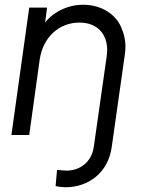

<svg xmlns="http://www.w3.org/2000/svg" viewBox="-20 -568 640 808"><path d="M256 220C349 220 434 162 450 52L505 -336C507 -349 508 -361 508 -373C508 -399 502 -426 490 -453C467 -508 407 -548 330 -548C291 -548 256 -538 223 -519C202 -507 184 -492 170 -473L178 -536H103L28 0H103L147 -317C161 -413 230 -473 314 -473C394 -473 431 -420 431 -358C431 -350 430 -341 429 -331L375 48C366 115 316 150 260 150C249 150 235 148 220 147L214 215C225 218 245 220 256 220Z"/></svg>

Font: Plus Jakarta Sans
Style: Italic
Weight: 400
Italic angle: -8°
Designer: Gumpita Rahayu
Foundry: Tokotype
Version: Version 2.071;gftools[0.9.30]